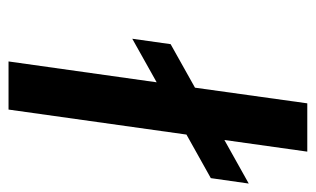

<svg xmlns="http://www.w3.org/2000/svg" viewBox="-165 -575 740 450"><g transform="rotate(90 205.0 -350.0)"><path d="M70.8 -290 83.5 -379.9 185.5 -437 222.2 -700.2H335.4L308.1 -505.9L410.2 -563L397.5 -474.1L295.4 -417L236.8 0H124L172.9 -347.2Z"/></g></svg>

Font: Fivo Sans Med
Style: Regular
Weight: 450
Designer: Alexander Slobzheninov
Foundry: Alexander Slobzheninov
Version: 1.0